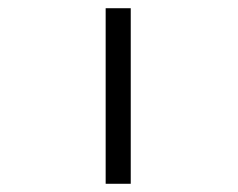

<svg xmlns="http://www.w3.org/2000/svg" viewBox="-20 -496 580 467"><path d="M237 -476H298V-49H237Z"/></svg>

Font: IBM 3270
Style: Regular
Weight: 400
Monospace: yes
Version: Version 2.3.1